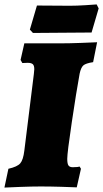

<svg xmlns="http://www.w3.org/2000/svg" viewBox="-37 -843 466 868"><path d="M267 -125Q267 -103 272.5 -95Q278 -87 292 -87Q305 -87 313 -88Q321 -89 323 -90L329 -80L310 4Q290 3 240 1.5Q190 0 147 0Q108 0 54 2Q0 4 -17 5L1 -80Q41 -89 54.5 -104.5Q68 -120 73 -162L116 -508Q118 -526 118 -530Q118 -547 111 -553Q104 -559 88 -559L64 -558L56 -572L73 -647H232Q276 -647 328.5 -649Q381 -651 402 -652L384 -562Q351 -557 340 -547.5Q329 -538 323 -510Q308 -428 287.5 -290Q267 -152 267 -125ZM377 -696 241 -695 112 -694 98 -709 130 -818 279 -817Q310 -817 349 -819.5Q388 -822 400 -823L409 -805Z"/></svg>

Font: Alegreya Black
Style: Italic
Weight: 900
Italic angle: -7°
Designer: Juan Pablo del Peral
Foundry: Huerta Tipografica
Version: Version 2.007; ttfautohint (v1.6)